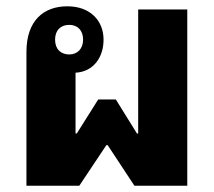

<svg xmlns="http://www.w3.org/2000/svg" viewBox="-20 -590 681 610"><path d="M64 -425V0H232L318 -129H322L407 0H575V-560H419V-166H415L348 -274H292L224 -166H220V-359C277 -362 309 -408 309 -464C309 -524 267 -570 194 -570C119 -570 64 -525 64 -425ZM200 -417C173 -417 155 -434 155 -464C155 -494 173 -511 200 -511C226 -511 244 -494 244 -464C244 -435 226 -417 200 -417Z"/></svg>

Font: Noto Sans Thai Looped SemiCondensed ExtraBold
Style: Regular
Weight: 800
Width: 4
Designer: Sasikarn Vongin, Ben Mitchell
Foundry: The Fontpad Ltd
Version: Version 1.001